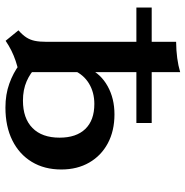

<svg xmlns="http://www.w3.org/2000/svg" viewBox="-8 -663 683 707"><g transform="rotate(90 333.5 -309.5)"><path d="M401 -389.5Q461.9 -389.5 507.5 -365.1Q553.2 -340.7 578.6 -296.6Q604.1 -252.5 604.1 -193.7Q604.1 -131.3 576 -85Q547.9 -38.7 496.8 -13.4Q445.6 12 376.1 12Q327.7 12 288 -2.3Q248.3 -16.5 218.1 -39.4L229 -100.7Q247.7 -80 279.1 -66.2Q310.5 -52.5 350.4 -52.5Q415.7 -52.5 451.3 -87.6Q486.9 -122.6 486.9 -187.5Q486.9 -248.9 454.9 -282.1Q422.9 -315.4 362.8 -315.4Q320.1 -315.4 287.6 -295.7Q255.2 -276.1 239.2 -239.7L232.4 -295.6Q252.5 -339.5 297.6 -364.5Q342.7 -389.5 401 -389.5ZM245.5 -36.6Q224.3 -32.5 204.5 -25.7Q184.7 -19 166.5 -10Q148.2 -0.9 130.2 11.3L91.7 -35.9Q109.1 -51.4 117.9 -65.2Q126.8 -79 130.4 -96.3Q134 -113.6 134 -139.7V-208.2H245.5V0ZM134 -208.2V-616.5Q166.6 -616.9 194 -620.6Q221.5 -624.3 245.5 -631.4V-208.2ZM7.8 -470.2V-526.6H432.8V-470.2Z"/></g></svg>

Font: Playfair 5pt SemiExpanded Light
Style: Regular
Weight: 300
Width: 6
Designer: Claus Eggers Sørensen
Foundry: Claus Eggers Sørensen
Version: Version 2.203